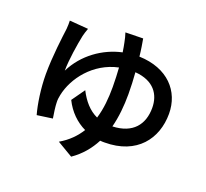

<svg xmlns="http://www.w3.org/2000/svg" viewBox="-121 -767 1067 993"><g transform="rotate(20 412.5 -270.0)"><path d="M95 -276C95 -198 108 -113 123 -60L208 -72C204 -93 198 -139 198 -155C197 -171 199 -185 202 -199C222 -297 306 -409 439 -437C441 -405 443 -370 443 -331C443 -270 438 -210 421 -155C375 -176 341 -216 315 -267L264 -195C292 -138 335 -97 385 -73C360 -33 326 2 278 30L364 81C415 46 451 2 477 -48C485 -47 493 -47 501 -47C679 -47 764 -163 764 -300C764 -424 677 -521 519 -526C515 -565 509 -598 505 -621L408 -619C413 -603 418 -586 421 -568C424 -554 427 -537 430 -517C328 -495 232 -428 181 -326C181 -385 196 -477 206 -525C209 -537 214 -555 220 -570L117 -578C118 -566 117 -549 116 -533C110 -486 95 -373 95 -276ZM511 -139C526 -197 532 -259 532 -324C532 -364 530 -405 527 -443C631 -435 672 -373 672 -299C672 -208 622 -143 511 -139Z"/></g></svg>

Font: GenEiGothic-pro-SemiBold
Style: Regular
Weight: 500
Designer: Ryoko NISHIZUKA (kana & ideographs); Paul D. Hunt (Latin, Greek & Cyrillic); Wenlong ZHANG (bopomofo); Sandoll Communica
Foundry: Adobe Systems Incorporated; o_tamon
Version: Version 1.000.140830